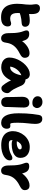

<svg xmlns="http://www.w3.org/2000/svg" viewBox="1372 -2175 816 3600"><g transform="rotate(90 1780.0 -375.0)"><path d="M304 13Q212 13 156 -25Q100 -63 75.5 -132Q51 -201 51 -292Q51 -341 55.5 -379Q60 -417 64 -452.5Q68 -488 68 -530Q68 -570 63 -595Q58 -620 58 -644Q58 -672 76.5 -694Q95 -716 136 -716Q186 -716 215 -681Q244 -646 244 -558Q244 -536 242 -512Q253 -514 265 -516Q316 -525 363 -525Q431 -525 456.5 -499.5Q482 -474 482 -436Q482 -408 464.5 -392Q447 -376 420 -374Q374 -371 338.5 -366Q303 -361 271 -352Q249 -346 225 -337Q224 -318 224 -298Q224 -246 236 -215Q248 -184 271.5 -171Q295 -158 330 -158Q353 -158 368 -162.5Q383 -167 395 -171.5Q407 -176 421 -176Q448 -176 462 -160Q476 -144 476 -110Q476 -58 436 -22.5Q396 13 304 13Z M694 12Q667 12 646.5 -4Q626 -20 614 -49Q602 -78 602 -115Q602 -185 598.5 -237Q595 -289 587 -329.5Q579 -370 566 -403Q556 -429 553 -441.5Q550 -454 550 -468Q550 -489 565.5 -502Q581 -515 616 -515Q648 -515 672.5 -504.5Q697 -494 715 -470Q733 -446 745 -405Q748 -393 751 -381Q781 -423 818 -454Q856 -486 896.5 -503.5Q937 -521 976 -521Q1022 -521 1043 -496Q1064 -471 1064 -429Q1064 -400 1045.5 -379.5Q1027 -359 984 -337Q930 -310 893 -280.5Q856 -251 833 -219Q810 -187 798 -153Q786 -119 781 -82Q776 -44 764.5 -23.5Q753 -3 735.5 4.5Q718 12 694 12Z M1241 10Q1187 10 1146 -9Q1105 -28 1082 -62.5Q1059 -97 1059 -143Q1059 -195 1076.5 -249.5Q1094 -304 1125 -353.5Q1156 -403 1196 -442Q1236 -481 1281 -503.5Q1326 -526 1371 -526Q1413 -526 1442 -499Q1463 -478 1469 -446Q1510 -445 1540 -425Q1571 -403 1584 -372Q1604 -329 1619.5 -292Q1635 -255 1655.5 -220Q1676 -185 1711 -147Q1726 -131 1726.5 -105.5Q1727 -80 1716.5 -54Q1706 -28 1685.5 -10.5Q1665 7 1636 7Q1617 7 1605 0Q1593 -7 1585 -16Q1563 -43 1546 -67.5Q1529 -92 1514 -119Q1500 -143 1487 -173Q1467 -128 1443 -96Q1399 -38 1347 -14Q1295 10 1241 10ZM1392 -368Q1358 -355 1329 -331Q1281 -292 1254 -239Q1234 -200 1228 -159Q1238 -158 1248 -158Q1295 -158 1337 -218Q1374 -271 1392 -368Z M1895 10Q1861 10 1840.5 -4.5Q1820 -19 1810 -44Q1800 -69 1800 -98Q1800 -158 1799 -199.5Q1798 -241 1797.5 -271.5Q1797 -302 1796 -329Q1795 -356 1795 -386Q1795 -422 1806.5 -452Q1818 -482 1844 -499.5Q1870 -517 1911 -517Q1951 -517 1973 -492.5Q1995 -468 1996 -415Q1996 -396 1995 -362.5Q1994 -329 1992.5 -289Q1991 -249 1989.5 -208.5Q1988 -168 1987 -134Q1986 -100 1986 -79Q1986 -41 1964 -15.5Q1942 10 1895 10ZM1908 -574Q1852 -574 1818.5 -602.5Q1785 -631 1785 -671Q1785 -716 1815.5 -739.5Q1846 -763 1894 -763Q1930 -763 1955 -747Q1980 -731 1993 -708Q2006 -685 2006 -662Q2006 -630 1983.5 -602Q1961 -574 1908 -574Z M2283 11Q2264 11 2240 5Q2216 -1 2192 -19.5Q2168 -38 2148 -74Q2128 -110 2116 -169Q2104 -228 2104 -317Q2104 -390 2107.5 -454.5Q2111 -519 2118 -579Q2125 -639 2135 -696Q2141 -730 2159 -745Q2177 -760 2209 -760Q2254 -760 2278.5 -728Q2303 -696 2303 -625Q2303 -594 2299.5 -559.5Q2296 -525 2292 -485.5Q2288 -446 2284.5 -399.5Q2281 -353 2281 -297Q2281 -247 2283.5 -219Q2286 -191 2290 -178Q2294 -165 2299.5 -162Q2305 -159 2311 -159Q2317 -159 2322 -159.5Q2327 -160 2331 -160.5Q2335 -161 2339 -161Q2371 -161 2382.5 -142Q2394 -123 2394 -94Q2394 -61 2380 -37.5Q2366 -14 2341 -1.5Q2316 11 2283 11Z M2703 10Q2611 10 2552.5 -18.5Q2494 -47 2466.5 -96.5Q2439 -146 2439 -210Q2439 -265 2460 -320.5Q2481 -376 2520 -422.5Q2559 -469 2614 -497Q2669 -525 2737 -525Q2827 -525 2883.5 -480Q2940 -435 2940 -349Q2940 -292 2904.5 -256Q2869 -220 2810 -203Q2751 -186 2681 -186Q2637 -186 2608 -201Q2608 -194 2608 -187Q2608 -168 2615.5 -155.5Q2623 -143 2641 -137.5Q2659 -132 2690 -132Q2749 -132 2789 -142Q2829 -152 2856 -165.5Q2883 -179 2903.5 -189Q2924 -199 2944 -199Q2966 -199 2976.5 -185.5Q2987 -172 2987 -145Q2987 -117 2967 -89Q2947 -61 2910 -39Q2873 -17 2820.5 -3.5Q2768 10 2703 10ZM2627 -283Q2641 -281 2662 -281Q2690 -281 2717 -288.5Q2744 -296 2762.5 -309Q2781 -322 2781 -338Q2781 -356 2771.5 -365Q2762 -374 2740 -374Q2701 -374 2672 -347Q2644 -322 2627 -283Z M3175 12Q3148 12 3127.5 -4Q3107 -20 3095 -49Q3083 -78 3083 -115Q3083 -185 3079.5 -237Q3076 -289 3068 -329.5Q3060 -370 3047 -403Q3037 -429 3034 -441.5Q3031 -454 3031 -468Q3031 -489 3046.5 -502Q3062 -515 3097 -515Q3129 -515 3153.5 -504.5Q3178 -494 3196 -470Q3214 -446 3226 -405Q3229 -393 3232 -381Q3262 -423 3299 -454Q3337 -486 3377.5 -503.5Q3418 -521 3457 -521Q3503 -521 3524 -496Q3545 -471 3545 -429Q3545 -400 3526.5 -379.5Q3508 -359 3465 -337Q3411 -310 3374 -280.5Q3337 -251 3314 -219Q3291 -187 3279 -153Q3267 -119 3262 -82Q3257 -44 3245.5 -23.5Q3234 -3 3216.5 4.5Q3199 12 3175 12Z"/></g></svg>

Font: Shantell Sans Light ExtraBold
Style: Regular
Weight: 800
Version: Version 1.011;[c5ecc13dd]